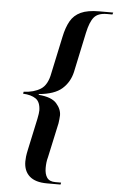

<svg xmlns="http://www.w3.org/2000/svg" viewBox="-59 -801 593 968"><g transform="rotate(5 237.0 -316.5)"><path d="M216 127Q157 127 127.5 100.5Q98 74 98 26Q98 15 99.5 1.5Q101 -12 106 -35L140 -193Q143 -208 144.5 -218.5Q146 -229 146 -236Q145 -279 121.5 -295Q98 -311 57 -313L59 -323Q110 -325 144.5 -346.5Q179 -368 190 -429L230 -616Q240 -664 258 -696Q276 -728 310.5 -744Q345 -760 403 -760H474L471 -750H443Q398 -750 378 -726Q358 -702 346 -646L303 -444Q291 -392 253 -358.5Q215 -325 136 -318V-314Q201 -309 226.5 -280.5Q252 -252 252 -220Q252 -210 250.5 -200Q249 -190 248 -180L210 -5Q206 9 204.5 22.5Q203 36 203 50Q203 81 215.5 99Q228 117 258 117H287L285 127Z"/></g></svg>

Font: Noto Serif Display SemiCondensed Medium
Style: Italic
Weight: 500
Width: 4
Italic angle: -12°
Designer: Monotype Design Team
Foundry: Monotype Imaging Inc.
Version: Version 2.009